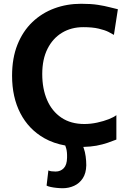

<svg xmlns="http://www.w3.org/2000/svg" viewBox="-20 -771 682 1018"><path d="M227 213 236.5 132.5Q243.5 136 253.2 137.2Q263 138.5 275 138.5Q301 138.5 318 120.8Q335 103 335.5 65.5Q336.5 34.5 331 16Q328.5 7.5 326 0.5Q264 -10.5 214.5 -38.5Q132 -85.5 88 -170.5Q44 -255.5 44 -369.5Q44 -463 72.5 -534.2Q101 -605.5 151.5 -653.8Q202 -702 268.2 -726.5Q334.5 -751 410 -751Q463.5 -751 499.8 -745.2Q536 -739.5 560.8 -732.8Q585.5 -726 605 -722L584 -586Q574.5 -592 555.2 -601.8Q536 -611.5 503.2 -619.2Q470.5 -627 421.5 -627Q358 -627 309 -597.5Q260 -568 232 -512.5Q204 -457 204 -378.5Q204 -300 229.8 -240.5Q255.5 -181 305.5 -147.2Q355.5 -113.5 427.5 -113.5Q461 -113.5 495.5 -121Q530 -128.5 557 -139.2Q584 -150 597 -160.5V-31Q577 -23 551 -14Q525 -5 491 1.5Q460.5 7 421.5 8Q423 11 424 14.5Q431 34 434.2 58Q437.5 82 437.5 105.5Q436.5 147.5 419 174.2Q401.5 201 373.2 214Q345 227 312.5 227Q298 227 280.5 225.2Q263 223.5 248.2 220.2Q233.5 217 227 213Z"/></svg>

Font: Koeln Type Sans
Style: Bold
Weight: 700
Designer: Eben Sorkin
Foundry: Eben Sorkin
Version: Version 2.001